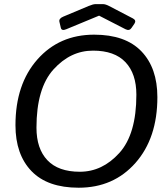

<svg xmlns="http://www.w3.org/2000/svg" viewBox="-20 -880 779 915"><path d="M263.2 -775.9Q259.3 -791.5 281.7 -800.8L402.8 -851.6Q423.8 -860.4 436 -860.4H470.2Q482.4 -860.4 499.5 -851.6L613.8 -792Q630.9 -782.7 620.6 -767.1L606.9 -747.1Q596.7 -731.4 578.1 -740.7L452.6 -805.2H451.7L295.9 -740.7Q273.9 -731.4 270 -747.1ZM53.7 -283.2Q53.7 -478.5 158.2 -596.7Q262.7 -714.8 428.7 -714.8Q577.6 -714.8 653.8 -635.5Q730 -556.2 730 -417Q730 -221.7 625.5 -103.5Q521 14.6 355 14.6Q206.1 14.6 129.9 -64.7Q53.7 -144 53.7 -283.2ZM153.8 -271.5Q153.8 -171.4 205.8 -116.5Q257.8 -61.5 360.4 -61.5Q467.8 -61.5 548.8 -151.1Q629.9 -240.7 629.9 -428.7Q629.9 -528.8 577.9 -583.7Q525.9 -638.7 423.3 -638.7Q315.9 -638.7 234.9 -549.1Q153.8 -459.5 153.8 -271.5Z"/></svg>

Font: Istok
Style: Italic
Weight: 500
Italic angle: -13°
Designer: Andrey V. Panov
Foundry: Andrey V. Panov
Version: Version 1.0.3